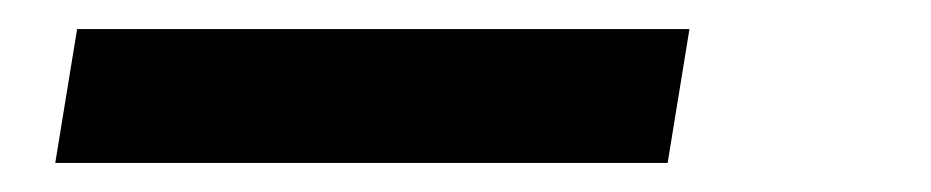

<svg xmlns="http://www.w3.org/2000/svg" viewBox="-20 -20 640 132"><path d="M18 92 33 0H454L439 92Z"/></svg>

Font: Iosevka Slab SmBdExObl
Style: Regular
Weight: 600
Width: 7
Italic angle: -9°
Monospace: yes
Designer: Belleve Invis
Foundry: Belleve Invis
Version: Version 11.1.0; ttfautohint (v1.8.3)